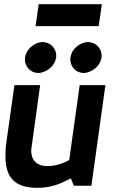

<svg xmlns="http://www.w3.org/2000/svg" viewBox="-20 -888 579 918"><path d="M150 -763H452L467 -868H165ZM466 -622C466 -657 437 -687 401 -687C360 -686 317 -650 316 -604C316 -569 344 -539 380 -539C421 -540 465 -576 466 -622ZM249 -622C249 -657 220 -687 184 -687C143 -686 100 -650 99 -604C99 -569 127 -539 163 -539C204 -540 248 -576 249 -622ZM157 10C226 10 262 -7 319 -35L333 0H417L484 -481H361L311 -123C276 -104 242 -94 207 -94C152 -94 129 -125 129 -170L172 -481H49L11 -211C7 -186 6 -163 6 -141C6 -48 43 10 157 10Z"/></svg>

Font: Cantarell
Style: BoldOblique
Weight: 700
Italic angle: -8°
Designer: Dave Crossland
Version: Version 0.024